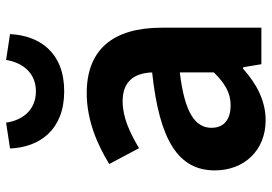

<svg xmlns="http://www.w3.org/2000/svg" viewBox="-151 -728 893 631"><g transform="rotate(-90 295.5 -412.5)"><path d="M216 14C281 14 337 -17 385 -60H390L400 0H520V-327C520 -489 447 -574 305 -574C217 -574 137 -540 72 -500L124 -402C176 -433 226 -456 278 -456C347 -456 371 -414 373 -359C148 -335 51 -272 51 -153C51 -57 116 14 216 14ZM265 -101C222 -101 191 -120 191 -164C191 -215 236 -252 373 -268V-156C338 -121 307 -101 265 -101ZM311 -648C439 -648 494 -729 499 -826L414 -839C406 -788 374 -741 311 -741C247 -741 215 -788 208 -839L123 -826C127 -729 184 -648 311 -648Z"/></g></svg>

Font: Noto Sans CJK TC
Style: Bold
Weight: 700
Designer: Ryoko NISHIZUKA 西塚涼子 (kana, bopomofo & ideographs); Paul D. Hunt (Latin, Greek & Cyrillic); Sandoll Communications 산돌커뮤니
Foundry: Adobe
Version: Version 2.004;hotconv 1.0.118;makeotfexe 2.5.65603